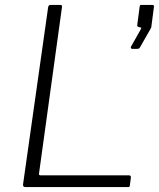

<svg xmlns="http://www.w3.org/2000/svg" viewBox="-20 -762 647 782"><path d="M176 -732Q177 -742 187 -742H226Q235 -742 232 -730L139 -56Q137 -48 145 -48H504Q514 -48 513 -39L509 -7Q508 -2 506.5 -1Q505 0 501 0H84Q72 0 74 -12L176 -732ZM518 -563Q515 -563 513.5 -566Q512 -569 513 -571L553 -642Q555 -647 555.5 -648Q556 -649 553 -650L548 -651Q543 -652 540.5 -654.5Q538 -657 539 -661L549 -736Q550 -740 551 -741Q552 -742 555 -742H602Q604 -742 606 -739.5Q608 -737 607 -734L596 -650Q595 -649 594.5 -648Q594 -647 594 -646L550 -569Q548 -565 545 -564Q542 -563 536 -563Z"/></svg>

Font: Libre Franklin Thin ExtraLight
Style: Italic
Weight: 250
Italic angle: -8°
Version: Version 3.000